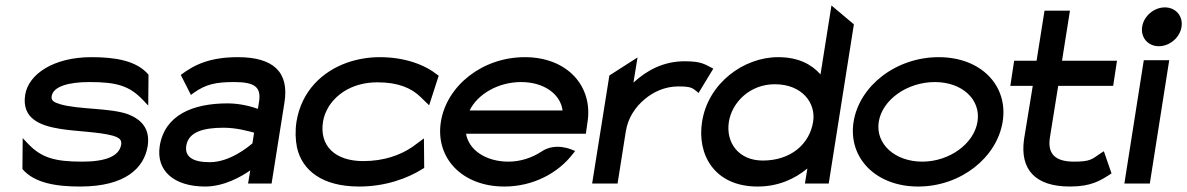

<svg xmlns="http://www.w3.org/2000/svg" viewBox="-20 -671 4341 702"><path d="M72 -324C59 -239 124 -212 199 -200C260 -190 341 -189 392 -175C415 -168 426 -161 423 -142C416 -99 364 -80 281 -80C180 -80 131 -94 81 -147L63 -166L62 -53C106 -1 187 11 273 11C439 11 507 -57 520 -137C530 -203 494 -235 449 -253C383 -277 268 -270 200 -290C177 -297 166 -303 169 -320C175 -355 231 -371 307 -371C408 -371 454 -357 504 -304L522 -285L523 -398C479 -450 400 -462 314 -462C176 -462 84 -400 72 -324Z M564 -137C550 -46 617 11 730 11C799 11 862 -25 895 -48L887 0H973L1020 -296C1038 -407 980 -462 850 -462C750 -462 692 -436 641 -397L678 -324L689 -332C733 -363 769 -371 836 -371C911 -371 936 -353 927 -298L923 -273C901 -281 859 -293 812 -293C684 -293 582 -250 564 -137ZM661 -138C669 -189 724 -204 798 -204C845 -204 890 -191 909 -186L903 -147C889 -135 821 -78 747 -78C686 -78 655 -97 661 -138Z M1064 -226C1059 -193 1060 -160 1066 -131C1085 -48 1158 11 1293 11C1388 11 1469 -18 1526 -54L1531 -57L1530 -165L1488 -134C1444 -104 1384 -82 1308 -82C1206 -82 1147 -137 1161 -226C1164 -246 1172 -265 1183 -283C1215 -332 1275 -370 1360 -370C1436 -370 1484 -349 1517 -317L1549 -286L1584 -394L1580 -397C1535 -433 1463 -462 1368 -462C1327 -462 1288 -455 1252 -443C1157 -410 1082 -337 1064 -226Z M1592 -226C1571 -95 1668 11 1824 11C1928 11 2020 -37 2075 -109L2083 -119L2073 -123C2072 -123 2012 -152 1960 -117C1925 -94 1883 -80 1839 -80C1757 -80 1694 -122 1684 -182H2122L2128 -224C2149 -356 2054 -462 1899 -462C1743 -462 1613 -357 1592 -226ZM1697 -267C1726 -327 1802 -371 1885 -371C1968 -371 2029 -328 2037 -267Z M2145 0H2238L2268 -190C2276 -241 2304 -281 2338 -309C2368 -334 2410 -355 2460 -355C2504 -355 2511 -350 2526 -338L2534 -331L2588 -420C2557 -435 2548 -447 2483 -447C2405 -447 2344 -413 2296 -369L2311 -461L2208 -395Z M2547 -226C2528 -108 2590 11 2750 11C2826 11 2886 -17 2932 -55L2923 0H3010L3102 -582L3020 -651L2980 -399C2948 -435 2900 -462 2825 -462C2699 -462 2569 -367 2547 -226ZM2645 -226C2656 -295 2720 -363 2813 -363C2912 -363 2964 -295 2953 -226C2940 -143 2870 -84 2769 -84C2680 -84 2633 -150 2645 -226Z M3101 -226C3080 -95 3181 11 3337 11C3493 11 3625 -95 3646 -226C3667 -357 3568 -462 3412 -462C3256 -462 3122 -357 3101 -226ZM3193 -226C3206 -307 3298 -371 3398 -371C3498 -371 3567 -307 3554 -226C3541 -145 3451 -80 3352 -80C3252 -80 3180 -145 3193 -226Z M3674 -357H3756L3724 -161C3709 -52 3764 11 3892 11C3971 11 4004 -11 4044 -37L4016 -118L4005 -111C3972 -89 3968 -80 3907 -80C3836 -80 3809 -110 3819 -170L3849 -357H4050L4064 -449H3863L3892 -632H3799L3770 -449H3688Z M4156 -573C4150 -533 4178 -502 4217 -502C4256 -502 4294 -533 4300 -573C4306 -613 4278 -644 4239 -644C4200 -644 4162 -613 4156 -573ZM4091 0H4184L4255 -451H4162Z"/></svg>

Font: Charger Sport
Style: BdExtObl
Weight: 700
Designer: Jasper
Foundry: Cannot Into Space Fonts
Version: Version 1.1